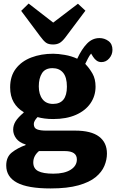

<svg xmlns="http://www.w3.org/2000/svg" viewBox="-20 -829 652 1079"><path d="M264 230Q136 230 75.5 197.5Q15 165 15 101Q15 53 46.5 28Q78 3 124 -14V-17Q88 -28 71 -51Q54 -74 54 -100Q54 -125 67.5 -147Q81 -169 113 -196V-199Q77 -220 57 -254.5Q37 -289 37 -338Q37 -401 69 -443Q101 -485 156 -506Q211 -527 279 -527Q306 -527 344 -520.5Q382 -514 414 -499Q439 -553 469 -584Q499 -615 539 -615Q567 -615 589.5 -598.5Q612 -582 612 -549Q612 -522 594 -501Q576 -480 550 -480Q535 -480 523.5 -488Q512 -496 503 -510L492 -528Q482 -516 474.5 -501Q467 -486 459 -470Q483 -445 500 -415Q517 -385 517 -342Q517 -290 488.5 -248.5Q460 -207 406.5 -183.5Q353 -160 279 -160Q253 -160 230.5 -163Q208 -166 191 -171Q170 -149 170 -132Q170 -109 188.5 -102Q207 -95 238 -95H402Q492 -95 536.5 -61.5Q581 -28 581 34Q581 69 566.5 103.5Q552 138 517.5 166.5Q483 195 421 212.5Q359 230 264 230ZM278 -245Q356 -245 356 -342Q356 -395 334.5 -420.5Q313 -446 275 -446Q234 -446 216 -417.5Q198 -389 198 -344Q198 -299 218.5 -272Q239 -245 278 -245ZM280 147Q342 147 377 125Q412 103 412 67Q412 20 344 20H199Q167 47 167 84Q167 118 194.5 132.5Q222 147 280 147ZM279 -579Q252 -579 238 -589.5Q224 -600 205 -626L99 -768L141 -809L279 -702L418 -808L460 -769L346 -617Q328 -594 313 -586.5Q298 -579 279 -579Z"/></svg>

Font: Literata 12pt
Style: Bold
Weight: 700
Designer: Latin by Veronika Burian and Jose Scaglione. Greek by Irene Vlachou. Cyrillic by Vera Evstafieva.
Foundry: TypeTogether
Version: Version 3.002